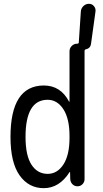

<svg xmlns="http://www.w3.org/2000/svg" viewBox="-20 -980 540 1010"><path d="M230.5 -455.1Q114.3 -455.1 114.3 -259.8Q114.3 -162.1 145.5 -113.8Q176.8 -65.4 230.5 -65.4Q281.2 -65.4 313.5 -114.7Q345.7 -164.1 345.7 -254.9V-264.6Q345.7 -355.5 313.5 -405.3Q281.2 -455.1 230.5 -455.1ZM210 9.8Q130.9 9.8 83 -57.6Q35.2 -125 35.2 -259.8Q35.2 -529.3 210 -530.3Q298.8 -530.3 342.8 -446.3Q342.8 -445.3 344.7 -445.3Q345.7 -445.3 345.7 -446.3V-710Q345.7 -726.6 357.4 -738.3Q369.1 -750 384.8 -750Q394.5 -750 394.5 -756.8L405.3 -919.9Q406.2 -935.5 418.5 -947.8Q430.7 -960 448.2 -960Q463.9 -960 474.1 -947.8Q484.4 -935.5 482.4 -919.9L459 -751Q456.1 -725.6 431.6 -720.7Q424.8 -718.8 424.8 -711.9V-710V-37.1Q424.8 -22.5 414.1 -11.2Q403.3 0 387.7 0Q372.1 0 361.3 -10.7Q350.6 -21.5 349.6 -37.1L348.6 -74.2Q348.6 -75.2 347.7 -75.2Q345.7 -75.2 345.7 -74.2Q292 9.8 210 9.8Z"/></svg>

Font: Rounded Mgen+ 1m regular
Style: Regular
Weight: 400
Designer: [Source Han Sans]
Ryoko NISHIZUKA  (kana & ideographs); Paul D. Hunt (Latin, Greek & Cyrillic); Wenlong ZHANG  (bopomofo
Version: Version 1.059.20150602